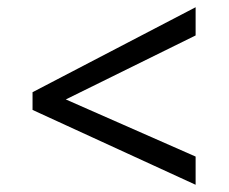

<svg xmlns="http://www.w3.org/2000/svg" viewBox="-20 -588 632 531"><path d="M70 -284V-333L521 -568V-490L162 -313L521 -155V-77Z"/></svg>

Font: tamil15
Style: Book
Weight: 400
Designer: Jelle Bosma - Monotype Design Team
Foundry: Monotype Imaging Inc.
Version: Version 2.003